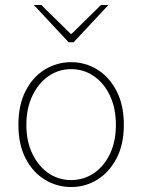

<svg xmlns="http://www.w3.org/2000/svg" viewBox="-20 -740 572 772"><path d="M266 12Q209 12 160.5 -17.5Q112 -47 83 -103Q54 -159 54 -238Q54 -318 83 -374.5Q112 -431 160.5 -460.5Q209 -490 266 -490Q323 -490 371 -460.5Q419 -431 448.5 -374.5Q478 -318 478 -238Q478 -159 448.5 -103Q419 -47 371 -17.5Q323 12 266 12ZM266 -16Q317 -16 358 -44Q399 -72 422.5 -122Q446 -172 446 -238Q446 -304 422.5 -354.5Q399 -405 358 -433.5Q317 -462 266 -462Q215 -462 174.5 -433.5Q134 -405 110 -354.5Q86 -304 86 -238Q86 -172 110 -122Q134 -72 174.5 -44Q215 -16 266 -16ZM256 -570 116 -720H146L264 -604H268L386 -720H416L276 -570Z"/></svg>

Font: Source Sans 3
Style: Regular
Weight: 200
Designer: Paul D. Hunt
Foundry: Adobe
Version: Version 3.046;hotconv 1.0.118;makeotfexe 2.5.65603